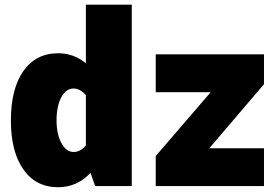

<svg xmlns="http://www.w3.org/2000/svg" viewBox="-20 -784 1172 809"><path d="M867.7 -395.5 636.2 -126.5V0H1092.3V-159.2H861.8L1092.3 -429.2V-555.2H636.2V-395.5ZM25.9 -276.9C25.9 -188.5 43.5 -119.6 78.6 -69.8C113.8 -20 162.6 4.9 224.6 4.9C277.8 4.9 323.7 -15.1 361.3 -55.7L380.9 0H535.2V-764.2H341.8V-517.6C308.1 -545.4 269 -559.6 224.6 -559.6C162.6 -559.6 113.8 -534.7 78.6 -484.9C43.5 -434.6 25.9 -365.2 25.9 -276.9ZM218.3 -277.3C218.3 -316.9 225.1 -349.1 238.3 -374C251.5 -398.9 269 -411.1 290 -411.1C308.1 -411.1 325.7 -401.9 341.8 -382.8V-170.9C326.2 -152.8 309.1 -143.6 290.5 -143.6C269.5 -143.6 252 -156.2 238.8 -181.2C225.1 -206.1 218.3 -237.8 218.3 -277.3Z"/></svg>

Font: Estedad Black
Style: Regular
Weight: 900
Designer: Amin Abedi
Version: Version 7.3